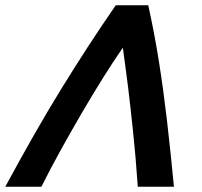

<svg xmlns="http://www.w3.org/2000/svg" viewBox="-60 -713 770 733"><path d="M-40 0Q18 -107 70.5 -199Q123 -291 173.5 -373Q224 -455 275 -533.5Q326 -612 382 -693H506Q530 -584 547 -476.5Q564 -369 577.5 -253Q591 -137 604 0H466Q462 -59 457.5 -111.5Q453 -164 448 -210Q443 -256 438.5 -298.5Q434 -341 429 -380Q424 -419 419 -456.5Q414 -494 409 -531Q371 -476 331 -412Q291 -348 250.5 -278.5Q210 -209 171 -138.5Q132 -68 98 0Z"/></svg>

Font: Ubuntu Sans
Style: Bold Italic
Weight: 700
Italic angle: -13.5°
Designer: Dalton Maag Ltd
Foundry: Dalton Maag Ltd
Version: Version 1.006